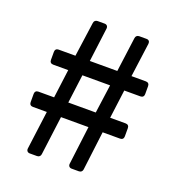

<svg xmlns="http://www.w3.org/2000/svg" viewBox="-117 -715 740 808"><g transform="rotate(20 253.5 -310.5)"><path d="M113.3 -188.5 90.8 -16.6C89.8 -6.8 95.7 0 105.5 0H137.7C147.5 0 153.3 -5.9 154.3 -14.6L176.8 -188.5H299.8L278.3 -16.6C277.3 -6.8 283.2 0 293 0H325.2C335 0 340.8 -5.9 341.8 -14.6L363.3 -188.5H441.4C451.2 -188.5 457 -194.3 457 -204.1V-241.2C457 -251 451.2 -256.8 441.4 -256.8H372.1L388.7 -384.8H460.9C470.7 -384.8 476.6 -390.6 476.6 -400.4V-436.5C476.6 -446.3 470.7 -452.1 460.9 -452.1H396.5L417 -604.5C418 -614.3 413.1 -621.1 402.3 -621.1H370.1C360.4 -621.1 354.5 -615.2 353.5 -606.4L333 -452.1H210L229.5 -604.5C230.5 -614.3 224.6 -621.1 214.8 -621.1H183.6C173.8 -621.1 168 -615.2 167 -606.4L145.5 -452.1H70.3C60.5 -452.1 54.7 -446.3 54.7 -436.5V-400.4C54.7 -390.6 60.5 -384.8 70.3 -384.8H137.7L121.1 -256.8H50.8C41 -256.8 35.2 -251 35.2 -241.2V-204.1C35.2 -194.3 41 -188.5 50.8 -188.5ZM307.6 -256.8H184.6L201.2 -384.8H325.2Z"/></g></svg>

Font: Ed Sans Neue Medium
Style: Regular
Weight: 500
Designer: Stephen Hutchings
Version: Version 1.004;PS 001.004;hotconv 1.0.88;makeotf.lib2.5.64775